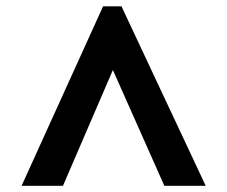

<svg xmlns="http://www.w3.org/2000/svg" viewBox="-20 -731 725 612"><path d="M48.8 -138.7 308.6 -710.9H367.2L635.7 -138.7H503.9L339.8 -507.8L180.7 -138.7Z"/></svg>

Font: Comme SemiBold
Style: Regular
Weight: 600
Version: Version 1.000;gftools[0.9.27]